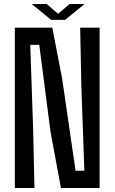

<svg xmlns="http://www.w3.org/2000/svg" viewBox="-20 -938 572 958"><path d="M54 0V-800H241L290 -546L357 -86H401L386 -503L380 -800H477V0H284L232 -281L176 -714H131L145 -304L152 0ZM138 -918H213L270 -869L327 -918H402L305 -839H235Z"/></svg>

Font: Big Shoulders Text SemiBold
Style: Regular
Weight: 600
Designer: Patric King
Foundry: XO Type Co
Version: Version 1.000; ttfautohint (v1.8.2)